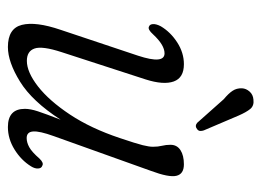

<svg xmlns="http://www.w3.org/2000/svg" viewBox="-108 -546 662 486"><g transform="rotate(90 223.0 -303.0)"><path d="M399.5 -79Q406 -77 406.5 -68.5Q407 -60 401 -50.5Q385.5 -25.5 358.5 -8.8Q331.5 8 301.5 8Q255.5 8 255.5 -35Q255.5 -49 261.8 -68Q268 -87 283 -125.5Q236.5 -53.5 186.8 -22.8Q137 8 99 8Q52 8 43 -27.2Q34 -62.5 55.5 -125.5L121 -321.5Q143 -388.5 115 -388.5Q94 -388.5 67 -359.5Q54.5 -345.5 47.5 -349Q41.5 -351 41 -359.2Q40.5 -367.5 46.5 -379Q61 -403.5 87.2 -420.5Q113.5 -437.5 142.5 -437.5Q177 -437.5 186.2 -411.8Q195.5 -386 181 -340.5L112 -128Q96 -79 102.8 -59.5Q109.5 -40 134 -40Q162.5 -40 198.8 -68.2Q235 -96.5 270 -149.2Q305 -202 329.5 -275.5Q343.5 -317 347.5 -333.2Q351.5 -349.5 351.5 -359Q351.5 -372 349 -382Q346.5 -392 346.5 -403.5Q346.5 -420 360 -428.8Q373.5 -437.5 396 -437.5Q420.5 -437.5 425 -418.5Q429.5 -399.5 412.5 -354L324.5 -108Q311.5 -72 312.8 -55.8Q314 -39.5 329.5 -39.5Q340.5 -39.5 352.5 -46Q364.5 -52.5 381.5 -72Q392.5 -83.5 399.5 -79ZM272.5 -576 310 -488Q311.5 -484 311.5 -479.2Q311.5 -474.5 307 -471Q299 -464.5 291 -471L231 -538.5Q216.5 -550.5 209.8 -560.8Q203 -571 203.5 -584.5Q204 -595 211.8 -603.8Q219.5 -612.5 232 -613.5Q247.5 -615.5 255.8 -605.5Q264 -595.5 272.5 -576Z"/></g></svg>

Font: Fraunces 144pt S100 Light
Style: Italic
Weight: 300
Italic angle: -16°
Version: Version 1.000; ttfautohint (v1.8.3)